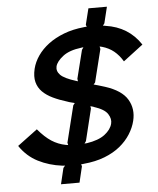

<svg xmlns="http://www.w3.org/2000/svg" viewBox="-62 -891 867 1054"><g transform="rotate(-5 372.0 -364.5)"><path d="M656 -202Q647 -165 624.5 -129.5Q602 -94 566.5 -65Q531 -36 481 -16.5Q431 3 366 9Q363 10 358.5 10Q354 10 351 10L354 22L333 110H231L252 22L262 10Q259 10 254.5 9.5Q250 9 247 9Q175 0 115 -30.5Q55 -61 15 -120L125 -202Q163 -157 198.5 -134Q234 -111 276 -103Q279 -102 282.5 -102Q286 -102 289 -101L286 -114L336 -316L345 -327Q342 -329 336 -330Q330 -331 328 -332Q321 -334 315 -335.5Q309 -337 305 -339Q262 -352 227.5 -368.5Q193 -385 170.5 -407.5Q148 -430 140 -461Q132 -492 142 -534Q151 -571 174.5 -605Q198 -639 234.5 -666.5Q271 -694 320.5 -713Q370 -732 431 -738Q435 -739 439 -739Q443 -739 447 -739L443 -750L465 -839H567L545 -749L536 -737Q542 -737 550 -735Q676 -717 743 -615L634 -532Q613 -567 586 -589Q559 -611 521 -622Q518 -623 514 -623.5Q510 -624 508 -625L511 -611L466 -430L457 -420Q463 -418 471 -416Q479 -414 482 -413Q503 -407 518 -402Q609 -373 640.5 -320Q672 -267 656 -202ZM419 -628Q417 -628 413 -628Q409 -628 407 -627Q341 -619 305.5 -591.5Q270 -564 263 -537Q257 -511 278 -489.5Q299 -468 363 -448Q365 -447 368 -446.5Q371 -446 373 -445L371 -459L410 -615ZM534 -197Q541 -223 523 -251Q505 -279 447 -297Q447 -298 443.5 -299Q440 -300 439 -300Q438 -300 434 -301.5Q430 -303 429 -303L431 -290L388 -114L379 -101Q381 -102 385 -102Q389 -102 391 -102Q457 -112 491.5 -138.5Q526 -165 534 -197Z"/></g></svg>

Font: TypoPRO Sinkin Sans
Style: 500 Medium Italic
Weight: 500
Italic angle: -112°
Designer: Keith Bates
Foundry: K-Type
Version: Sinkin Sans (version 1.0)  by Keith Bates   •   © 2014   www